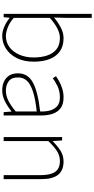

<svg xmlns="http://www.w3.org/2000/svg" viewBox="422 -1256 847 1731"><g transform="rotate(90 845.5 -390.5)"><path d="M302 13Q265 13 222.5 -5Q180 -23 143 -53H140L135 0H105V-794H141V-560L138 -454Q179 -489 227 -514.5Q275 -540 324 -540Q396 -540 443 -506.5Q490 -473 513 -413Q536 -353 536 -271Q536 -182 503.5 -118Q471 -54 418 -20.5Q365 13 302 13ZM305 -20Q361 -20 404.5 -52Q448 -84 473 -141Q498 -198 498 -271Q498 -338 480.5 -391.5Q463 -445 424.5 -476Q386 -507 321 -507Q281 -507 235.5 -483.5Q190 -460 141 -416V-91Q186 -52 230 -36Q274 -20 305 -20Z M793 13Q752 13 717.5 -2Q683 -17 662 -48.5Q641 -80 641 -130Q641 -218 724 -263.5Q807 -309 985 -329Q987 -372 977.5 -412.5Q968 -453 940 -480Q912 -507 857 -507Q801 -507 756 -485Q711 -463 685 -443L667 -472Q684 -484 712.5 -500Q741 -516 778.5 -528Q816 -540 859 -540Q921 -540 956.5 -512.5Q992 -485 1006.5 -440Q1021 -395 1021 -341V0H991L986 -70H983Q943 -37 894.5 -12Q846 13 793 13ZM796 -20Q843 -20 888 -42.5Q933 -65 985 -109V-298Q871 -286 803.5 -263.5Q736 -241 707 -208.5Q678 -176 678 -131Q678 -70 713 -45Q748 -20 796 -20Z M1216 0V-527H1246L1252 -443H1254Q1295 -484 1338 -512Q1381 -540 1436 -540Q1517 -540 1556 -490.5Q1595 -441 1595 -339V0H1559V-334Q1559 -421 1529.5 -464Q1500 -507 1432 -507Q1383 -507 1342.5 -481Q1302 -455 1252 -403V0Z"/></g></svg>

Font: Noto Sans JP Thin Thin
Style: Regular
Weight: 250
Version: Version 2.004-H2;hotconv 1.0.118;makeotfexe 2.5.65603